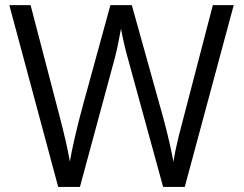

<svg xmlns="http://www.w3.org/2000/svg" viewBox="-20 -734 957 754"><path d="M16.6 -713.9H100.1L213.9 -277.8Q230 -215.3 238 -180.2Q246.1 -145 254.4 -99.6Q260.7 -137.2 274.2 -195.8Q287.6 -254.4 305.2 -318.8L413.6 -713.9H497.6L621.6 -269.5Q647.9 -171.4 661.1 -98.6Q668.9 -147.9 682.1 -200.2L815.9 -713.9H897.9L705.6 0H620.6L484.9 -494.6Q466.8 -557.6 455.1 -621.1Q443.8 -556.2 431.2 -507.3L293.9 0H208.5Z"/></svg>

Font: Viking Open Sans
Style: Regular
Weight: 400
Foundry: Ascender Corporation
Version: Version 2.001